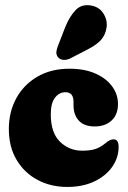

<svg xmlns="http://www.w3.org/2000/svg" viewBox="-20 -730 505 760"><path d="M447 -318.5Q447 -276.5 421.8 -253Q396.5 -229.5 355 -229.5Q312.5 -229.5 291.8 -252.8Q271 -276 271 -312.5V-327Q271 -365 239 -365Q214.5 -365 197.8 -343.5Q181 -322 181 -277Q181 -205 217.2 -169.2Q253.5 -133.5 305.5 -133.5Q335 -133.5 355.2 -139.5Q375.5 -145.5 394.5 -161Q408.5 -172.5 415.8 -175.5Q423 -178.5 429.5 -178.5Q449.5 -178.5 449.5 -148.5Q449.5 -106 424.5 -70Q399.5 -34 353.8 -12Q308 10 246 10Q181 10 128.5 -18Q76 -46 45.5 -97.5Q15 -149 15 -219.5Q15 -286.5 44.2 -340.5Q73.5 -394.5 127.5 -426.2Q181.5 -458 255 -458Q314.5 -458 357.5 -439Q400.5 -420 423.8 -388.2Q447 -356.5 447 -318.5ZM238.5 -623.5Q256 -666 279.8 -690.5Q303.5 -715 341.5 -708Q374 -702 390.2 -675.2Q406.5 -648.5 401.5 -619Q396.5 -590 379 -571Q361.5 -552 324.5 -533L258.5 -499Q246 -492.5 232.2 -493Q218.5 -493.5 210.5 -502.5Q201.5 -513 203.2 -525.8Q205 -538.5 211 -552.5Z"/></svg>

Font: Fraunces 144pt SuperSoft Black
Style: Regular
Weight: 900
Version: Version 1.000;[b76b70a41]